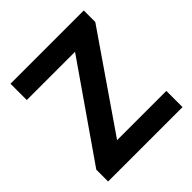

<svg xmlns="http://www.w3.org/2000/svg" viewBox="-191 -849 988 988"><g transform="rotate(-45 303.0 -355.5)"><path d="M218.8 -117.7H577.1V0H35.6V-85.9L387.2 -592.3H36.1V-710.9H569.3V-627Z"/></g></svg>

Font: Shabnam FD
Style: Bold-FD
Weight: 700
Foundry: DejaVu fonts team - Redesigned by Saber Rastikerdar - Based on Vazir font
Version: Version 5.0.1